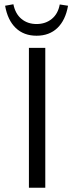

<svg xmlns="http://www.w3.org/2000/svg" viewBox="-20 -883 349 903"><path d="M116 0V-658H193V0ZM152 -715Q92 -715 54 -751.5Q16 -788 4 -856L43 -863Q52 -818 81 -794Q110 -770 152 -770Q194 -770 223.5 -794Q253 -818 261 -862L300 -856Q288 -788 250 -751.5Q212 -715 152 -715Z"/></svg>

Font: Ysabeau Office
Style: Regular
Weight: 400
Designer: Christian Thalmann (Catharsis Fonts)
Version: Version 2.001;gftools[0.9.30]; featfreeze: tnum,lnum,ss02